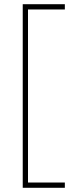

<svg xmlns="http://www.w3.org/2000/svg" viewBox="-20 -734 353 912"><path d="M288 158H88V-714H288V-689H113V133H288Z"/></svg>

Font: Noto Sans Cham Thin
Style: Regular
Weight: 250
Version: Version 2.002